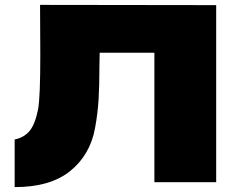

<svg xmlns="http://www.w3.org/2000/svg" viewBox="-20 -746 945 786"><path d="M865 0H612V-530H388L387 -472Q387 -396 383.5 -338.5Q380 -281 369 -221Q349 -112 267.5 -46Q186 20 40 20V-175Q79 -183 101.5 -210.5Q124 -238 136 -299Q145 -348 145 -522L144 -726L865 -725Z"/></svg>

Font: Dela Gothic One
Style: Regular
Weight: 400
Designer: aratakana
Foundry: aratakana
Version: Version 1.004